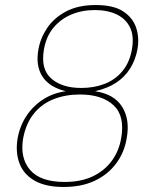

<svg xmlns="http://www.w3.org/2000/svg" viewBox="-20 -732 602 764"><path d="M233 12Q162 12 118 -13Q74 -38 57.5 -82Q41 -126 50 -181Q59 -231 85 -270.5Q111 -310 151 -336Q191 -362 242 -369Q176 -385 148.5 -428Q121 -471 133 -536Q141 -581 168 -621Q195 -661 243 -686.5Q291 -712 361 -712Q432 -712 470.5 -686.5Q509 -661 522 -621Q535 -581 527 -536Q519 -493 497.5 -459Q476 -425 441.5 -402.5Q407 -380 358 -369Q434 -358 466 -307Q498 -256 484 -181Q475 -126 442.5 -82Q410 -38 357.5 -13Q305 12 233 12ZM237 -8Q302 -8 348.5 -30Q395 -52 424 -91Q453 -130 462 -181Q478 -270 432 -313Q386 -356 298 -356Q240 -356 192.5 -337Q145 -318 114 -279Q83 -240 72 -181Q59 -103 100 -55.5Q141 -8 237 -8ZM303 -382Q355 -382 397 -398.5Q439 -415 467.5 -449.5Q496 -484 505 -536Q514 -587 498 -621.5Q482 -656 445.5 -674Q409 -692 357 -692Q306 -692 263.5 -674Q221 -656 192.5 -621.5Q164 -587 155 -536Q141 -457 184 -419.5Q227 -382 303 -382Z"/></svg>

Font: DM Sans 10pt Thin
Style: Italic
Weight: 250
Italic angle: -10°
Version: Version 4.004;gftools[0.9.30]